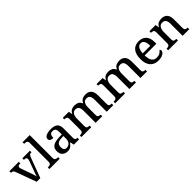

<svg xmlns="http://www.w3.org/2000/svg" viewBox="372 -2298 3846 3846"><g transform="rotate(-45 2294.5 -375.0)"><path d="M79 -439Q68 -470 51.5 -480.5Q35 -491 3 -491V-536H269V-491H248Q196 -491 196 -447Q196 -438 198.5 -428.5Q201 -419 204 -408L272 -219Q285 -184 297 -143Q309 -102 316 -76Q321 -98 334.5 -135.5Q348 -173 360 -205L431 -401Q440 -428 440 -447Q440 -491 382 -491H369V-536H584V-491H570Q543 -491 529 -476.5Q515 -462 497 -414L343 0H240Z M600 0V-45H613Q633 -45 651 -50Q669 -55 680.5 -69.5Q692 -84 692 -115V-649Q692 -678 680.5 -692Q669 -706 651 -710.5Q633 -715 613 -715H600V-760H802V-115Q802 -84 813 -69.5Q824 -55 842 -50Q860 -45 881 -45H893V0Z M1112 10Q1046 10 1001.5 -29.5Q957 -69 957 -151Q957 -231 1013 -269.5Q1069 -308 1184 -312L1266 -315V-373Q1266 -409 1260.5 -436Q1255 -463 1237 -478.5Q1219 -494 1182 -494Q1129 -494 1113 -463Q1097 -432 1097 -385Q1049 -385 1024 -399.5Q999 -414 999 -449Q999 -484 1024 -505.5Q1049 -527 1091.5 -537Q1134 -547 1186 -547Q1281 -547 1328.5 -508Q1376 -469 1376 -375V-117Q1376 -75 1390 -60Q1404 -45 1438 -45H1441V0H1292L1275 -81H1266Q1245 -54 1225 -33.5Q1205 -13 1179 -1.5Q1153 10 1112 10ZM1144 -55Q1200 -55 1233 -92Q1266 -129 1266 -191V-270L1207 -267Q1130 -264 1100 -233.5Q1070 -203 1070 -146Q1070 -55 1144 -55Z M1507 0V-45H1517Q1551 -45 1572.5 -57.5Q1594 -70 1594 -116V-425Q1594 -468 1572.5 -480Q1551 -492 1518 -492H1515V-536H1687L1700 -458H1705Q1735 -514 1772.5 -530.5Q1810 -547 1857 -547Q1906 -547 1945.5 -526.5Q1985 -506 2003 -458H2012Q2042 -514 2082 -530.5Q2122 -547 2169 -547Q2246 -547 2289.5 -500.5Q2333 -454 2333 -352V-117Q2333 -70 2353 -57.5Q2373 -45 2407 -45H2410V0H2223V-341Q2223 -406 2201 -441.5Q2179 -477 2125 -477Q2086 -477 2063 -456.5Q2040 -436 2030 -402.5Q2020 -369 2020 -330V-117Q2020 -70 2040.5 -57.5Q2061 -45 2094 -45H2097V0H1910V-341Q1910 -406 1888 -441.5Q1866 -477 1812 -477Q1771 -477 1747.5 -454.5Q1724 -432 1714 -395.5Q1704 -359 1704 -317V-111Q1704 -68 1727 -56.5Q1750 -45 1783 -45H1786V0Z M2463 0V-45H2473Q2507 -45 2528.5 -57.5Q2550 -70 2550 -116V-425Q2550 -468 2528.5 -480Q2507 -492 2474 -492H2471V-536H2643L2656 -458H2661Q2691 -514 2728.5 -530.5Q2766 -547 2813 -547Q2862 -547 2901.5 -526.5Q2941 -506 2959 -458H2968Q2998 -514 3038 -530.5Q3078 -547 3125 -547Q3202 -547 3245.5 -500.5Q3289 -454 3289 -352V-117Q3289 -70 3309 -57.5Q3329 -45 3363 -45H3366V0H3179V-341Q3179 -406 3157 -441.5Q3135 -477 3081 -477Q3042 -477 3019 -456.5Q2996 -436 2986 -402.5Q2976 -369 2976 -330V-117Q2976 -70 2996.5 -57.5Q3017 -45 3050 -45H3053V0H2866V-341Q2866 -406 2844 -441.5Q2822 -477 2768 -477Q2727 -477 2703.5 -454.5Q2680 -432 2670 -395.5Q2660 -359 2660 -317V-111Q2660 -68 2683 -56.5Q2706 -45 2739 -45H2742V0Z M3685 10Q3571 10 3508.5 -62Q3446 -134 3446 -264Q3446 -405 3505.5 -476Q3565 -547 3675 -547Q3775 -547 3832.5 -486.5Q3890 -426 3890 -307V-260H3559Q3561 -153 3597.5 -104.5Q3634 -56 3703 -56Q3755 -56 3791.5 -78Q3828 -100 3846 -129Q3854 -125 3860.5 -115Q3867 -105 3867 -91Q3867 -69 3847.5 -45.5Q3828 -22 3787.5 -6Q3747 10 3685 10ZM3775 -317Q3775 -395 3752 -442.5Q3729 -490 3674 -490Q3622 -490 3593.5 -445.5Q3565 -401 3561 -317Z M3964 0V-45H3970Q4004 -45 4027.5 -57.5Q4051 -70 4051 -116V-424Q4051 -467 4028.5 -479Q4006 -491 3973 -491H3969V-536H4144L4157 -458H4162Q4193 -514 4231 -530.5Q4269 -547 4317 -547Q4396 -547 4440 -500.5Q4484 -454 4484 -352V-117Q4484 -70 4503.5 -57.5Q4523 -45 4557 -45H4562V0H4374V-341Q4374 -406 4351.5 -441.5Q4329 -477 4273 -477Q4231 -477 4206.5 -454.5Q4182 -432 4171.5 -395.5Q4161 -359 4161 -317V-111Q4161 -68 4183.5 -56.5Q4206 -45 4239 -45H4243V0Z"/></g></svg>

Font: Noto Serif Bengali Medium
Style: Regular
Weight: 500
Designer: Juan Bruce, Universal Thirst, Indian Type Foundry and the Monotype Design Team.
Foundry: Monotype Imaging Inc.
Version: Version 2.003; ttfautohint (v1.8.4.7-5d5b)